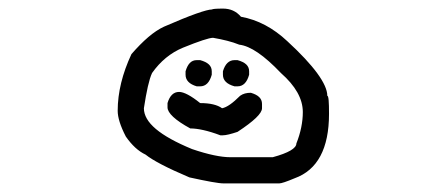

<svg xmlns="http://www.w3.org/2000/svg" viewBox="-20 -514 1040 447"><path d="M533 -313C546 -313 555 -322 560 -340V-348C560 -361 551 -369 533 -374H526C513 -374 504 -365 499 -348V-340C499 -327 508 -318 526 -313ZM499 -199C506 -199 518 -202 533 -207C571 -232 590 -250 590 -262V-272C590 -285 581 -293 564 -298C554 -298 546 -296 539 -291C522 -274 508 -264 497 -262C486 -270 469 -274 446 -274C425 -291 408 -300 397 -300C384 -300 375 -291 370 -274V-264C370 -251 388 -234 423 -215C440 -215 464 -210 493 -199ZM446 -313C459 -313 468 -322 473 -340V-348C473 -361 464 -369 446 -374H438C425 -374 417 -365 412 -348V-340C412 -327 421 -318 438 -313ZM615 -148H516C495 -148 465 -154 427 -167C352 -198 315 -229 315 -262C321 -301 327 -329 334 -344C353 -371 377 -391 406 -403C443 -418 467 -426 476 -426C499 -422 520 -417 537 -410C563 -407 595 -385 634 -344C668 -314 685 -284 685 -253C685 -230 680 -205 670 -180C670 -169 652 -158 615 -148ZM630 -87C635 -87 647 -91 666 -99C719 -118 746 -168 746 -249C746 -277 745 -291 742 -291C742 -318 711 -361 649 -418C616 -449 580 -468 541 -475C530 -488 516 -494 499 -494C482 -494 474 -493 474 -492C461 -492 424 -479 362 -452C338 -441 313 -419 286 -388C265 -343 254 -299 254 -256C254 -241 260 -221 273 -196C287 -176 302 -162 319 -154C335 -141 369 -123 421 -101C462 -92 489 -87 501 -87Z"/></svg>

Font: linja lipamanka normal
Style: Regular
Weight: 400
Version: Version 1.000;February 20, 2023;FontCreator 14.0.0.2901 64-b